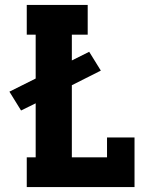

<svg xmlns="http://www.w3.org/2000/svg" viewBox="-20 -755 640 775"><path d="M88 0V-120H124V-338L65 -309L18 -385L124 -438V-615H88V-735H334V-615H270V-511L340 -546L387 -470L270 -411V-120H412V-200H523V0Z"/></svg>

Font: Iosevka Etoile Heavy
Style: Regular
Weight: 900
Designer: Belleve Invis
Foundry: Belleve Invis
Version: Version 22.1.2; ttfautohint (v1.8.4)